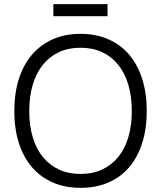

<svg xmlns="http://www.w3.org/2000/svg" viewBox="-20 -889 776 925"><path d="M368 16Q294 16 235 -9.5Q176 -35 134.5 -83Q93 -131 71 -199.5Q49 -268 49 -354Q49 -440 71 -509Q93 -578 134.5 -626Q176 -674 235 -700Q294 -726 368 -726Q442 -726 501.5 -700Q561 -674 602 -626Q643 -578 665 -509Q687 -440 687 -354Q687 -268 665 -199.5Q643 -131 602 -83Q561 -35 501.5 -9.5Q442 16 368 16ZM368 -51Q426 -51 471.5 -72Q517 -93 549 -132Q581 -171 598 -227Q615 -283 615 -354Q615 -425 598 -481.5Q581 -538 549 -577.5Q517 -617 471.5 -638Q426 -659 368 -659Q310 -659 264.5 -638Q219 -617 187 -577.5Q155 -538 138 -481.5Q121 -425 121 -354Q121 -283 138 -227Q155 -171 187 -132Q219 -93 264.5 -72Q310 -51 368 -51ZM237 -811V-869H498V-811Z"/></svg>

Font: Geist Light
Style: Regular
Weight: 400
Designer: Basement.studio, Andrés Briganti, Mateo Zaragoza
Foundry: Basement.studio, Vercel, Andrés Briganti, Guido Ferreyra, Mateo Zaragoza
Version: Version 1.401